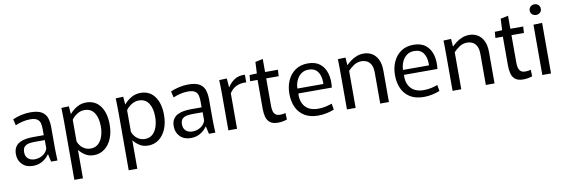

<svg xmlns="http://www.w3.org/2000/svg" viewBox="-63 -1227 5743 1955"><g transform="rotate(-10 2809.0 -249.5)"><path d="M190 11Q120 11 78.5 -30.5Q37 -72 37 -136Q37 -181 54.5 -209Q72 -237 101.5 -252Q131 -267 167 -272.5Q203 -278 240 -278H350V-342Q350 -374 343.5 -401Q337 -428 313.5 -444.5Q290 -461 240 -461Q199 -461 159.5 -451Q120 -441 87 -427L72 -491Q111 -509 160 -520Q209 -531 254 -531Q334 -531 373.5 -506Q413 -481 426 -438.5Q439 -396 439 -344V-128Q439 -98 440.5 -63Q442 -28 443 0H377L359 -80H358Q331 -40 288 -14.5Q245 11 190 11ZM218 -52Q264 -52 302 -76.5Q340 -101 352 -141V-227H252Q225 -227 195 -223Q165 -219 144 -201Q123 -183 123 -141Q123 -99 149 -75.5Q175 -52 218 -52Z M578 -365Q578 -406 577 -445.5Q576 -485 575 -520L653 -523L659 -443H661Q690 -478 734 -504.5Q778 -531 832 -531Q926 -531 978 -459.5Q1030 -388 1030 -269Q1030 -185 1003 -122Q976 -59 928.5 -24Q881 11 820 11Q766 11 728 -14.5Q690 -40 669 -68H667V224H578ZM798 -61Q846 -61 877 -89.5Q908 -118 923 -164.5Q938 -211 938 -265Q938 -354 903.5 -406Q869 -458 802 -458Q761 -458 724.5 -434.5Q688 -411 668 -381V-158Q675 -135 692.5 -112.5Q710 -90 737 -75.5Q764 -61 798 -61Z M1140 -365Q1140 -406 1139 -445.5Q1138 -485 1137 -520L1215 -523L1221 -443H1223Q1252 -478 1296 -504.5Q1340 -531 1394 -531Q1488 -531 1540 -459.5Q1592 -388 1592 -269Q1592 -185 1565 -122Q1538 -59 1490.5 -24Q1443 11 1382 11Q1328 11 1290 -14.5Q1252 -40 1231 -68H1229V224H1140ZM1360 -61Q1408 -61 1439 -89.5Q1470 -118 1485 -164.5Q1500 -211 1500 -265Q1500 -354 1465.5 -406Q1431 -458 1364 -458Q1323 -458 1286.5 -434.5Q1250 -411 1230 -381V-158Q1237 -135 1254.5 -112.5Q1272 -90 1299 -75.5Q1326 -61 1360 -61Z M1822 11Q1752 11 1710.5 -30.5Q1669 -72 1669 -136Q1669 -181 1686.5 -209Q1704 -237 1733.5 -252Q1763 -267 1799 -272.5Q1835 -278 1872 -278H1982V-342Q1982 -374 1975.5 -401Q1969 -428 1945.5 -444.5Q1922 -461 1872 -461Q1831 -461 1791.5 -451Q1752 -441 1719 -427L1704 -491Q1743 -509 1792 -520Q1841 -531 1886 -531Q1966 -531 2005.5 -506Q2045 -481 2058 -438.5Q2071 -396 2071 -344V-128Q2071 -98 2072.5 -63Q2074 -28 2075 0H2009L1991 -80H1990Q1963 -40 1920 -14.5Q1877 11 1822 11ZM1850 -52Q1896 -52 1934 -76.5Q1972 -101 1984 -141V-227H1884Q1857 -227 1827 -223Q1797 -219 1776 -201Q1755 -183 1755 -141Q1755 -99 1781 -75.5Q1807 -52 1850 -52Z M2210 0V-373Q2210 -419 2209 -453.5Q2208 -488 2207 -520L2286 -523L2293 -431H2295Q2323 -476 2366 -504Q2409 -532 2474 -529V-450Q2356 -457 2300 -367V0Z M2723 11Q2666 11 2638 -13Q2610 -37 2601 -75Q2592 -113 2592 -156V-454H2515L2520 -517L2596 -520L2602 -638L2681 -655V-520H2814L2810 -454H2681V-166Q2681 -142 2686.5 -118.5Q2692 -95 2708 -80Q2724 -65 2757 -65Q2772 -65 2787 -67Q2802 -69 2813 -73L2816 -5Q2799 1 2773.5 6Q2748 11 2723 11Z M3140 11Q3054 11 2998 -23.5Q2942 -58 2914 -118.5Q2886 -179 2886 -258Q2886 -335 2914 -396.5Q2942 -458 2995 -494.5Q3048 -531 3124 -531Q3202 -531 3249 -493.5Q3296 -456 3314.5 -391.5Q3333 -327 3323 -246H2977Q2971 -162 3015.5 -110Q3060 -58 3151 -58Q3194 -58 3231.5 -67Q3269 -76 3293 -85L3304 -22Q3274 -9 3229.5 1Q3185 11 3140 11ZM3121 -467Q3075 -467 3043.5 -443.5Q3012 -420 2994.5 -381Q2977 -342 2976 -297H3244Q3245 -302 3245 -306Q3245 -310 3245 -313Q3245 -384 3214 -425.5Q3183 -467 3121 -467Z M3436 -376Q3436 -418 3435.5 -453Q3435 -488 3434 -520L3513 -523L3518 -445H3521Q3539 -463 3565.5 -483Q3592 -503 3626.5 -517Q3661 -531 3702 -531Q3746 -531 3784 -510Q3822 -489 3846 -443Q3870 -397 3870 -322V0H3780V-318Q3780 -373 3763 -403.5Q3746 -434 3720 -446Q3694 -458 3669 -458Q3620 -458 3584 -432.5Q3548 -407 3526 -383V0H3436Z M4232 11Q4146 11 4090 -23.5Q4034 -58 4006 -118.5Q3978 -179 3978 -258Q3978 -335 4006 -396.5Q4034 -458 4087 -494.5Q4140 -531 4216 -531Q4294 -531 4341 -493.5Q4388 -456 4406.5 -391.5Q4425 -327 4415 -246H4069Q4063 -162 4107.5 -110Q4152 -58 4243 -58Q4286 -58 4323.5 -67Q4361 -76 4385 -85L4396 -22Q4366 -9 4321.5 1Q4277 11 4232 11ZM4213 -467Q4167 -467 4135.5 -443.5Q4104 -420 4086.5 -381Q4069 -342 4068 -297H4336Q4337 -302 4337 -306Q4337 -310 4337 -313Q4337 -384 4306 -425.5Q4275 -467 4213 -467Z M4528 -376Q4528 -418 4527.5 -453Q4527 -488 4526 -520L4605 -523L4610 -445H4613Q4631 -463 4657.5 -483Q4684 -503 4718.5 -517Q4753 -531 4794 -531Q4838 -531 4876 -510Q4914 -489 4938 -443Q4962 -397 4962 -322V0H4872V-318Q4872 -373 4855 -403.5Q4838 -434 4812 -446Q4786 -458 4761 -458Q4712 -458 4676 -432.5Q4640 -407 4618 -383V0H4528Z M5259 11Q5202 11 5174 -13Q5146 -37 5137 -75Q5128 -113 5128 -156V-454H5051L5056 -517L5132 -520L5138 -638L5217 -655V-520H5350L5346 -454H5217V-166Q5217 -142 5222.5 -118.5Q5228 -95 5244 -80Q5260 -65 5293 -65Q5308 -65 5323 -67Q5338 -69 5349 -73L5352 -5Q5335 1 5309.5 6Q5284 11 5259 11Z M5501 -613Q5477 -613 5460 -628Q5443 -643 5443 -667Q5443 -692 5460 -707.5Q5477 -723 5501 -723Q5525 -723 5541.5 -707.5Q5558 -692 5558 -667Q5558 -643 5541.5 -628Q5525 -613 5501 -613ZM5456 -520 5546 -523V0H5456Z"/></g></svg>

Font: Murecho
Style: Regular
Weight: 400
Designer: Neil Summerour
Foundry: Positype
Version: Version 1.010; ttfautohint (v1.8.3)